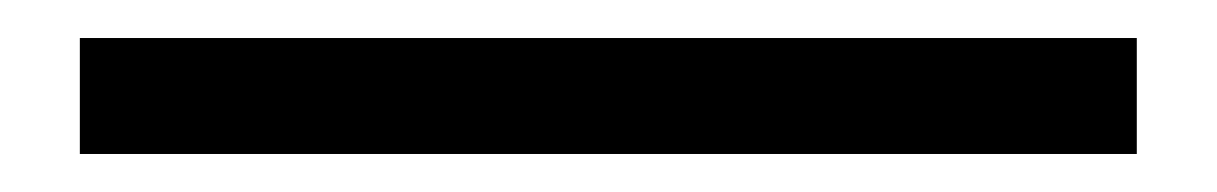

<svg xmlns="http://www.w3.org/2000/svg" viewBox="-20 101 640 101"><path d="M22 182V121H578V182Z"/></svg>

Font: Victor Mono Thin Light
Style: Regular
Weight: 300
Monospace: yes
Version: Version 1.561;gftools[0.9.30]